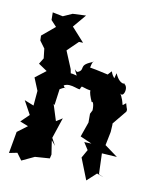

<svg xmlns="http://www.w3.org/2000/svg" viewBox="-119 -859 798 972"><g transform="rotate(15 279.5 -373.0)"><path d="M282 -423C285 -425 330 -407 359 -421C318 -440 323 -410 351 -360C354 -367 364 -357 366 -321L358 -301L362 -256L342 -178L404 -157L367 -155L394 -120L374 -76C392 -41 409 -5 427 30L471 -18L507 -8L481 -17L468 -123L546 -125L475 -168L483 -239L482 -275L481 -283L533 -359C535 -376 534 -363 521 -400C493 -374 520 -384 474 -449C496 -405 519 -486 481 -494C503 -498 468 -472 435 -534C423 -472 431 -494 444 -495C392 -533 424 -555 393 -516C348 -521 349 -523 298 -527C302 -577 320 -566 297 -554C237 -523 279 -510 244 -490C232 -483 210 -525 243 -470C175 -484 208 -453 211 -473L205 -494L160 -580L210 -638L231 -639L160 -705L210 -776L142 -767L97 -742L43 -748L47 -709L78 -681L16 -619L19 -594L49 -560L59 -511L43 -479L90 -453L39 -406L71 -344V-267L21 -282L65 -216L27 -172L71 -159L23 -116L13 -3L54 -15L83 18L145 -18L220 -30L223 -51L206 -121L229 -98L205 -134L231 -243L201 -220L167 -302L173 -297L177 -381C217 -412 208 -378 192 -405C226 -430 283 -393 277 -413Z"/></g></svg>

Font: Asimov Aggro
Style: Medium
Weight: 500
Designer: Google
Version: Version 2.000980; 2014